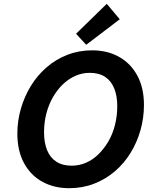

<svg xmlns="http://www.w3.org/2000/svg" viewBox="-20 -973 805 1007"><path d="M342 14Q264 14 202.5 -19.5Q141 -53 106 -117.5Q71 -182 71 -273Q71 -339 89.5 -403Q108 -467 142 -522.5Q176 -578 224.5 -620Q273 -662 333.5 -685.5Q394 -709 464 -709Q543 -709 604 -675Q665 -641 700 -577Q735 -513 735 -422Q735 -355 717 -291Q699 -227 665 -171.5Q631 -116 582.5 -74.5Q534 -33 473.5 -9.5Q413 14 342 14ZM356 -104Q395 -104 431 -119.5Q467 -135 496.5 -164Q526 -193 548.5 -231.5Q571 -270 583 -317.5Q595 -365 595 -416Q595 -470 579 -509.5Q563 -549 531 -570Q499 -591 450 -591Q411 -591 375 -575Q339 -559 309.5 -530.5Q280 -502 257.5 -463Q235 -424 223 -377Q211 -330 211 -279Q211 -225 227 -185.5Q243 -146 275.5 -125Q308 -104 356 -104ZM432 -738 379 -796 540 -953 608 -872Z"/></svg>

Font: Ubuntu Sans
Style: Bold Italic
Weight: 700
Italic angle: -13.5°
Designer: Dalton Maag Ltd
Foundry: Dalton Maag Ltd
Version: Version 1.006